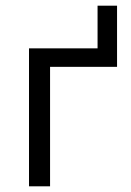

<svg xmlns="http://www.w3.org/2000/svg" viewBox="-20 -655 459 675"><path d="M323 -420V-635H391.5V-420ZM82 0V-485H391.5V-420H156V0Z"/></svg>

Font: Geologica Roman ExtraLight
Style: Regular
Weight: 250
Designer: Sindre Bremnes, Frode Helland
Foundry: Monokrom Skriftforlag AS
Version: Version 1.010;gftools[0.9.28]